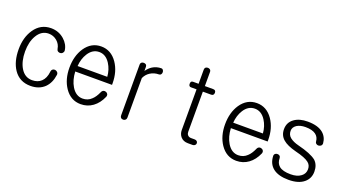

<svg xmlns="http://www.w3.org/2000/svg" viewBox="-56 -1205 3111 1739"><g transform="rotate(20 1500.0 -336.0)"><path d="M264.6 -539.1Q164.1 -539.1 105.5 -453.1Q51.8 -374 51.8 -259.8Q51.8 -141.6 102.5 -66.4Q159.2 16.6 264.6 16.6Q346.7 16.6 398.4 -32.2Q446.3 -79.1 457 -159.2Q459 -173.8 449.2 -184.6Q440.4 -194.3 426.8 -196.3Q413.1 -198.2 403.3 -190.4Q391.6 -181.6 390.6 -164.1Q383.8 -101.6 348.6 -68.4Q315.4 -37.1 260.7 -37.1Q190.4 -37.1 150.4 -103.5Q113.3 -166 113.3 -260.7Q113.3 -353.5 150.4 -416Q191.4 -485.4 260.7 -485.4Q305.7 -485.4 340.8 -456.1Q375 -426.8 381.8 -383.8Q383.8 -369.1 394.5 -361.3Q405.3 -354.5 418 -355.5Q431.6 -357.4 439.5 -366.2Q449.2 -377 448.2 -390.6Q441.4 -448.2 391.6 -492.2Q337.9 -539.1 264.6 -539.1Z M883.8 -147.5Q861.3 -96.7 833 -71.3Q797.9 -37.1 748 -37.1Q682.6 -37.1 641.6 -104.5Q606.4 -163.1 602.5 -245.1H957V-259.8Q957 -373 902.3 -453.1Q842.8 -539.1 748 -539.1Q652.3 -539.1 593.8 -453.1Q541 -374 541 -259.8Q541 -147.5 593.8 -69.3Q652.3 16.6 748 16.6Q813.5 16.6 864.3 -20.5Q915 -57.6 944.3 -125Q950.2 -139.6 944.3 -152.3Q938.5 -163.1 926.8 -167Q915 -171.9 903.3 -168Q889.6 -162.1 883.8 -147.5ZM605.5 -298.8Q610.4 -369.1 643.6 -421.9Q683.6 -485.4 748 -485.4Q811.5 -485.4 852.5 -420.9Q886.7 -367.2 891.6 -298.8Z M1128.9 -503.9V-13.7Q1128.9 1 1137.7 9.8Q1146.5 16.6 1159.2 16.6Q1170.9 16.6 1179.7 8.8Q1189.5 0 1189.5 -13.7V-395.5Q1207 -433.6 1240.2 -455.1Q1277.3 -479.5 1325.2 -479.5Q1336.9 -479.5 1343.8 -489.3Q1349.6 -497.1 1349.6 -509.8Q1349.6 -521.5 1342.8 -530.3Q1336.9 -539.1 1327.1 -539.1Q1280.3 -539.1 1242.2 -515.6Q1213.9 -498 1189.5 -463.9V-503.9Q1189.5 -517.6 1179.7 -525.4Q1170.9 -531.2 1159.2 -531.2Q1146.5 -531.2 1137.7 -524.4Q1128.9 -516.6 1128.9 -503.9Z M1690.4 -658.2V-522.5H1636.7Q1614.3 -522.5 1614.3 -496.1Q1614.3 -468.8 1636.7 -468.8H1690.4V-77.1Q1690.4 -39.1 1712.9 -12.7Q1738.3 16.6 1783.2 16.6H1829.1Q1842.8 16.6 1851.6 7.8Q1859.4 0 1859.4 -10.7Q1859.4 -21.5 1851.6 -29.3Q1842.8 -37.1 1829.1 -37.1H1793.9Q1772.5 -37.1 1760.7 -51.8Q1751 -63.5 1751 -81.1V-468.8H1831.1Q1856.4 -468.8 1857.4 -496.1Q1857.4 -522.5 1831.1 -522.5H1751V-658.2Q1751 -672.9 1741.2 -680.7Q1732.4 -687.5 1720.7 -687.5Q1708 -687.5 1699.2 -680.7Q1690.4 -672.9 1690.4 -658.2Z M2383.8 -147.5Q2361.3 -96.7 2333 -71.3Q2297.9 -37.1 2248 -37.1Q2182.6 -37.1 2141.6 -104.5Q2106.4 -163.1 2102.5 -245.1H2457V-259.8Q2457 -373 2402.3 -453.1Q2342.8 -539.1 2248 -539.1Q2152.3 -539.1 2093.8 -453.1Q2041 -374 2041 -259.8Q2041 -147.5 2093.8 -69.3Q2152.3 16.6 2248 16.6Q2313.5 16.6 2364.3 -20.5Q2415 -57.6 2444.3 -125Q2450.2 -139.6 2444.3 -152.3Q2438.5 -163.1 2426.8 -167Q2415 -171.9 2403.3 -168Q2389.6 -162.1 2383.8 -147.5ZM2105.5 -298.8Q2110.4 -369.1 2143.6 -421.9Q2183.6 -485.4 2248 -485.4Q2311.5 -485.4 2352.5 -420.9Q2386.7 -367.2 2391.6 -298.8Z M2737.3 -539.1Q2658.2 -539.1 2609.4 -503.9Q2557.6 -466.8 2557.6 -401.4Q2557.6 -340.8 2600.6 -304.7Q2639.6 -270.5 2726.6 -248Q2822.3 -224.6 2857.4 -196.3Q2886.7 -173.8 2886.7 -133.8Q2886.7 -90.8 2852.5 -65.4Q2816.4 -37.1 2752.9 -37.1Q2676.8 -37.1 2642.6 -65.4Q2610.4 -91.8 2610.4 -142.6Q2609.4 -156.2 2599.6 -163.1Q2590.8 -169.9 2578.1 -168.9Q2565.4 -168.9 2557.6 -161.1Q2547.9 -152.3 2548.8 -138.7Q2551.8 -63.5 2603.5 -23.4Q2655.3 16.6 2752 16.6Q2848.6 16.6 2900.4 -27.3Q2948.2 -67.4 2948.2 -132.8Q2948.2 -198.2 2908.2 -235.4Q2857.4 -276.4 2730.5 -307.6Q2679.7 -320.3 2648.4 -344.7Q2619.1 -368.2 2619.1 -408.2Q2619.1 -442.4 2652.3 -464.8Q2685.5 -485.4 2735.4 -485.4Q2800.8 -485.4 2834 -460.9Q2865.2 -438.5 2869.1 -395.5Q2870.1 -381.8 2880.9 -374Q2890.6 -367.2 2903.3 -368.2Q2917 -370.1 2925.8 -377.9Q2935.5 -387.7 2934.6 -401.4Q2929.7 -460.9 2886.7 -497.1Q2835.9 -539.1 2737.3 -539.1Z"/></g></svg>

Font: GulimChe
Style: Regular
Weight: 400
Monospace: yes
Version: Version 2.21